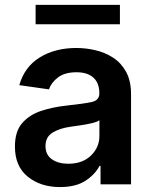

<svg xmlns="http://www.w3.org/2000/svg" viewBox="-20 -747 615 778"><path d="M223 11Q144.9 11 92.7 -30.9Q40.5 -72.8 40.5 -153.1Q40.5 -214.5 70.1 -248.4Q99.8 -282.3 147.2 -297.8Q194.6 -313.2 247.5 -318.9Q319.6 -326.7 351 -333.5Q382.5 -340.2 382.5 -367.9V-370Q382.5 -410.2 358.7 -432.2Q334.9 -454.2 290.1 -454.2Q242.9 -454.2 215.4 -433.6Q187.9 -413 178.3 -384.9L58.2 -402Q79.5 -476.6 141.5 -514.6Q203.5 -552.6 289.4 -552.6Q328.5 -552.6 367.5 -543.3Q406.6 -534.1 439.1 -512.8Q471.6 -491.5 491.3 -455.3Q511 -419 511 -365.1V0H387.4V-74.9H383.2Q365.8 -40.5 326.5 -14.7Q287.3 11 223 11ZM256.4 -83.5Q314.6 -83.5 348.7 -116.8Q382.8 -150.2 382.8 -195.7V-259.9Q374.6 -253.2 352.8 -248Q331 -242.9 306.5 -239.3Q282 -235.8 264.9 -233.3Q221.9 -227.3 193.2 -209.7Q164.4 -192.1 164.4 -155.2Q164.4 -119.7 190.3 -101.6Q216.3 -83.5 256.4 -83.5ZM465.9 -727.3V-648.8H124.3V-727.3Z"/></svg>

Font: Inter UI Semi Bold
Style: Regular
Weight: 600
Designer: Rasmus Andersson
Foundry: rsms
Version: 3.2;8d6f07862